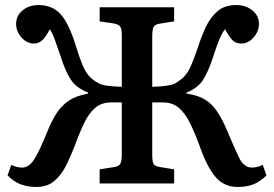

<svg xmlns="http://www.w3.org/2000/svg" viewBox="-20 -729 1089 763"><path d="M125 14Q91 14 63.5 4Q36 -6 10 -32L25 -74Q47 -63 68 -63Q94 -63 114.5 -93.5Q135 -124 168 -206Q184 -246 203.5 -277Q223 -308 253 -328.5Q283 -349 330 -357V-361Q282 -380 260.5 -414Q239 -448 222 -502Q210 -536 203 -556.5Q196 -577 190.5 -589.5Q185 -602 178 -613Q162 -582 148 -569Q134 -556 114 -556Q87 -556 65.5 -580Q44 -604 44 -634Q44 -667 70 -688Q96 -709 133 -709Q187 -709 220 -673.5Q253 -638 281 -548Q296 -499 308 -470.5Q320 -442 334.5 -426Q349 -410 374 -397Q386 -391 409 -388Q432 -385 464 -384V-588Q464 -612 458.5 -622Q453 -632 431 -636L376 -644V-700H672V-644L615 -635Q594 -632 589.5 -620Q585 -608 585 -584V-384Q650 -386 673 -396Q698 -410 713 -426Q728 -442 740 -470Q752 -498 769 -548Q781 -586 798.5 -623Q816 -660 844.5 -684.5Q873 -709 919 -709Q956 -709 982.5 -688Q1009 -667 1009 -634Q1009 -604 987.5 -580Q966 -556 939 -556Q914 -556 900 -573.5Q886 -591 874 -613Q865 -601 858.5 -587.5Q852 -574 844 -552.5Q836 -531 824 -494Q808 -446 788 -413Q768 -380 721 -361V-357Q766 -351 794.5 -333.5Q823 -316 843.5 -285Q864 -254 883 -209Q910 -144 929.5 -103.5Q949 -63 981 -63Q1002 -63 1024 -74L1039 -32Q1014 -7 987 3.5Q960 14 924 14Q872 14 838 -24Q804 -62 774 -147Q754 -202 734.5 -241Q715 -280 690 -301Q665 -322 627 -322H585V-112Q585 -88 590 -78Q595 -68 617 -65L672 -56V0H376V-56L433 -65Q454 -68 459 -80Q464 -92 464 -116V-322H422Q384 -322 359 -301Q334 -280 315 -241Q296 -202 276 -147Q261 -108 242.5 -71Q224 -34 196 -10Q168 14 125 14Z"/></svg>

Font: Literata Medium
Style: Regular
Weight: 500
Designer: Latin by Veronika Burian and Jose Scaglione. Greek by Irene Vlachou. Cyrillic by Vera Evstafieva.
Foundry: TypeTogether
Version: Version 3.103; ttfautohint (v1.8.4.7-5d5b);gftools[0.9.29]